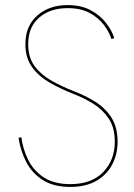

<svg xmlns="http://www.w3.org/2000/svg" viewBox="-20 -728 528 756"><path d="M64 -188Q70 -141 91 -98.5Q112 -56 152.5 -29.5Q193 -3 257 -3Q341 -3 386.5 -50.5Q432 -98 432 -170Q432 -226 407.5 -262Q383 -298 345 -321Q307 -344 267 -359Q219 -378 176 -402.5Q133 -427 106.5 -463.5Q80 -500 80 -554Q80 -626 127 -667Q174 -708 246 -708Q300 -708 337.5 -687.5Q375 -667 398 -637Q421 -607 430 -578L419 -574Q410 -602 389 -630Q368 -658 333 -677Q298 -696 246 -696Q178 -696 134.5 -659Q91 -622 91 -554Q91 -502 116 -468Q141 -434 182.5 -410.5Q224 -387 273 -368Q315 -352 354 -328Q393 -304 418 -266Q443 -228 443 -170Q443 -120 421.5 -79.5Q400 -39 358.5 -15.5Q317 8 257 8Q192 8 149.5 -18.5Q107 -45 84 -89Q61 -133 53 -185Z"/></svg>

Font: Jost* Hairline
Style: Regular
Weight: 100
Version: Version 3.7